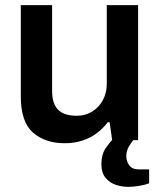

<svg xmlns="http://www.w3.org/2000/svg" viewBox="-20 -546 623 748"><path d="M480 182Q455 182 431 174Q407 166 391 146.5Q375 127 375 93Q375 56 391.5 31.5Q408 7 428 -12H506V-8Q496 2 484 21.5Q472 41 472 62Q472 82 483.5 98Q495 114 522 114H561V168Q543 175 520 178.5Q497 182 480 182ZM232 12Q156 12 108.5 -29.5Q61 -71 61 -171V-526H183V-193Q183 -165 189.5 -146.5Q196 -128 208.5 -116.5Q221 -105 239 -100Q257 -95 279 -95Q312 -95 338.5 -111Q365 -127 380.5 -155.5Q396 -184 396 -220V-526H518V0H417L407 -70H400Q382 -46 357.5 -27.5Q333 -9 301.5 1.5Q270 12 232 12Z"/></svg>

Font: Archivo SemiBold
Style: Regular
Weight: 600
Designer: Hector Gatti
Foundry: Omnibus-Type
Version: Version 2.001